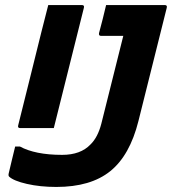

<svg xmlns="http://www.w3.org/2000/svg" viewBox="-20 -720 681 760"><path d="M171 -700H304Q315 -700 312 -689Q252 -451 193 -213H60Q49 -213 52 -224Q75 -316 98 -408.5Q121 -501 144 -594Q151 -621 157.5 -647Q164 -673 171 -700ZM226 -107Q299 -107 338 -148Q367 -176 381 -230Q401 -310 422.5 -396Q444 -482 468 -578H380Q370 -578 372 -589Q380 -618 386.5 -644.5Q393 -671 400 -700H632Q643 -700 640 -689Q612 -577 584 -465Q556 -353 528 -241Q494 -105 416.5 -42.5Q339 20 203 20Q139 20 86.5 8Q34 -4 16 -21Q12 -25 15 -36Q21 -62 27 -86.5Q33 -111 40 -140H59Q88 -124 130 -115.5Q172 -107 226 -107Z"/></svg>

Font: Recursive Sn Lnr St
Style: Bold Italic
Weight: 700
Italic angle: -15°
Version: Version 1.079;hotconv 1.0.112;makeotfexe 2.5.65598; ttfautoh